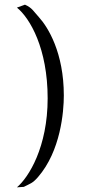

<svg xmlns="http://www.w3.org/2000/svg" viewBox="-20 -654 380 830"><path d="M186 -229C186 -18.1 104 112.8 53.2 155.8L83 153.8C110.8 139.2 120.1 139.2 144 111.8C242.2 -1 255.9 -170.9 255.9 -241.2C255.9 -425.8 188 -536.1 147.9 -580.1C125 -605 119.1 -620.1 87.9 -633.8L53.2 -621.1C109.9 -575.2 186 -443.8 186 -229Z"/></svg>

Font: Pierce
Style: Roman
Weight: 500
Version: Version 0.2.0